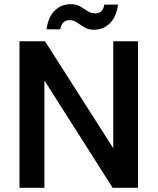

<svg xmlns="http://www.w3.org/2000/svg" viewBox="-20 -897 753 917"><path d="M202 -757Q211 -818 242.5 -847.5Q274 -877 317 -877Q345 -877 363.5 -866Q382 -855 398.5 -844Q415 -833 435 -833Q452 -833 463.5 -843Q475 -853 478 -875H544Q535 -815 504 -785Q473 -755 429 -755Q401 -755 382.5 -766.5Q364 -778 347.5 -789.5Q331 -801 311 -801Q295 -801 283 -790Q271 -779 268 -757ZM639 -700V0H518L192 -513V0H73V-700H195L521 -189V-700Z"/></svg>

Font: Albert Sans SemiBold
Style: Regular
Weight: 600
Designer: Andreas Rasmussen
Foundry: a.Foundry
Version: Version 1.025